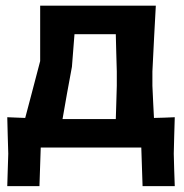

<svg xmlns="http://www.w3.org/2000/svg" viewBox="-20 -518 646 674"><path d="M5.5 135.5Q6.5 108 7.2 78.8Q8 49.5 9 21.5Q8 -8 7.2 -40Q6.5 -72 5.5 -106.5Q21.5 -106 37.2 -105.2Q53 -104.5 68.5 -104Q75.5 -129.5 88.2 -178.5Q101 -227.5 121 -303.5Q121 -360 121 -405.2Q121 -450.5 121 -498H527Q524 -443.5 521.2 -391Q518.5 -338.5 515 -267V-217Q516.5 -183.5 517.8 -156Q519 -128.5 520.5 -104Q538.5 -104.5 557 -105Q575.5 -105.5 593.5 -106.5Q592.5 -70.5 591.5 -39.5Q590.5 -8.5 590 21.5Q590.5 50 591.5 78.2Q592.5 106.5 593.5 135.5H480.5L476 0H123L118.5 135.5ZM232.5 -283.5Q224 -239 215 -188.5Q206 -138 199.5 -100H386.5Q387.5 -126 388.2 -154.5Q389 -183 390 -217V-267Q389 -306 388 -337.5Q387 -369 386.5 -398H241.5Q239.5 -371.5 237.2 -343.5Q235 -315.5 232.5 -283.5Z"/></svg>

Font: Commissioner Loud SemiBold
Style: Regular
Weight: 600
Designer: Kostas Bartsokas
Foundry: Kostas Bartsokas
Version: Version 1.000; ttfautohint (v1.8.3)